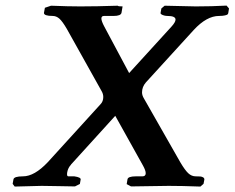

<svg xmlns="http://www.w3.org/2000/svg" viewBox="-20 -668 842 689"><path d="M219.7 -564.5Q204.1 -591.3 193.1 -601.1Q182.1 -610.8 168.9 -610.8Q137.7 -610.8 137.7 -621.6L141.1 -640.1L163.1 -647.5Q225.6 -645 268.1 -645Q326.2 -645 402.8 -647.5Q402.8 -645 419.9 -645L416 -622.1Q413.6 -610.8 387.7 -610.8H353.5Q343.8 -610.8 343.8 -601.6Q343.8 -592.3 354.5 -572.3L443.4 -405.8L595.2 -572.3Q609.9 -588.4 609.9 -597.7Q609.9 -610.8 580.6 -610.8Q575.2 -610.8 569.3 -612.3Q563.5 -613.8 559.6 -616.2Q555.7 -618.7 556.2 -621.6L559.1 -637.7L570.8 -647.5Q675.8 -645 682.6 -645Q740.2 -645 793 -647.9L801.8 -637.7L799.3 -622.1Q798.8 -618.7 797.1 -616.7Q795.4 -614.7 787.6 -612.8Q779.8 -610.8 766.1 -610.8Q721.7 -610.8 675.3 -560.5L503.4 -372.1Q489.7 -356.4 489.7 -336.4Q489.7 -325.7 496.6 -314.5L627.4 -85Q643.6 -57.6 655.5 -46.4Q667.5 -35.2 682.1 -35.2Q692.9 -35.2 698.7 -34.7Q704.6 -34.2 709 -31.5Q713.4 -28.8 713.4 -23.9L710.4 -8.3L699.2 1.5Q631.8 -1 585.4 -1L450.2 1L434.6 -7.3L437.5 -24.4Q439 -35.2 467.8 -35.2H491.2Q502.9 -35.2 502.9 -46.4Q502.9 -56.2 493.2 -73.7L393.6 -252.4L234.4 -77.1H234.9Q224.1 -65.9 221.2 -49.8Q218.8 -35.2 225.1 -35.2H246.6Q270.5 -31.7 269.5 -23.9L266.6 -7.8L249 1L193.8 0Q138.7 -1 129.4 -1L32.7 1.5L25.4 -8.3L28.3 -24.4Q30.3 -35.2 62.5 -35.2Q103.5 -35.2 151.4 -85.9L340.3 -293.5Q350.6 -303.7 350.6 -319.8Q350.6 -331.1 344.2 -341.8Z"/></svg>

Font: LL
Style: Bold Italic
Weight: 700
Italic angle: -11.5°
Designer: Philipp H. Poll
Foundry: Philipp H. Poll
Version: Version 2.7.x